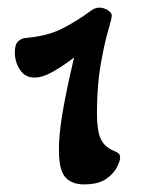

<svg xmlns="http://www.w3.org/2000/svg" viewBox="-20 -476 389 505"><path d="M201 9Q170 9 153 -8.5Q136 -26 135 -76Q134 -119 145 -182.5Q156 -246 175 -325Q151 -306 122 -289Q93 -272 71 -272Q46 -272 32.5 -292.5Q19 -313 19 -338Q19 -359 27.5 -367Q36 -375 46 -376Q105 -381 144 -401Q183 -421 218 -447Q230 -456 241 -456Q252 -456 263 -449.5Q274 -443 274 -435Q274 -431 271.5 -421Q269 -411 265 -397Q255 -364 245 -307.5Q235 -251 235 -178Q235 -133 244.5 -111.5Q254 -90 280 -79Q288 -76 292 -72.5Q296 -69 296 -61Q296 -53 287.5 -36Q279 -19 258.5 -5Q238 9 201 9Z"/></svg>

Font: Akaya Telivigala
Style: Regular
Weight: 400
Designer: Vaishnavi Murthy Yerkadithaya, Juan Luis Blanco Aristondo
Version: Version 1.002; ttfautohint (v1.8.3)